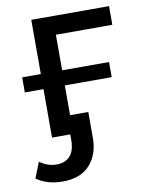

<svg xmlns="http://www.w3.org/2000/svg" viewBox="-83 -590 658 851"><g transform="rotate(-10 246.0 -165.0)"><path d="M130 200Q62 200 13 166L41 95Q76 121 118 121Q156 121 177.5 97Q199 73 199 25V0H117V-218H33V-286H117V-530H467V-446H213V-286H424V-218H213V-84H295V34Q295 106 253.5 153Q212 200 130 200Z"/></g></svg>

Font: Argentum Novus
Style: Regular
Weight: 400
Designer: Julieta Ulanovsky
Foundry: Julieta Ulanovsky
Version: Version 7.20;July 27, 2021;FontCreator 13.0.0.2683 64-bit